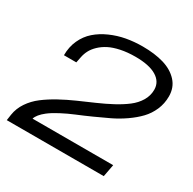

<svg xmlns="http://www.w3.org/2000/svg" viewBox="-154 -857 1023 1017"><g transform="rotate(30 357.5 -349.0)"><path d="M9.8 0 15.1 -36.1Q21.5 -77.6 45.9 -113.8Q70.3 -149.9 106 -177Q141.6 -204.1 186 -228.5Q230.5 -252.9 278.1 -273.9Q325.7 -294.9 372.8 -315.4Q419.9 -335.9 461.9 -358.4Q503.9 -380.9 536.1 -405.5Q568.4 -430.2 587.2 -461.9Q606 -493.7 606 -529.8Q606 -578.1 561.5 -605Q517.1 -631.8 433.1 -631.8Q384.3 -631.8 343.8 -623.3Q303.2 -614.7 275.9 -600.6Q248.5 -586.4 228.5 -567.1Q208.5 -547.9 198 -527.8Q187.5 -507.8 183.1 -485.8L175.8 -449.2H100.1Q100.1 -500.5 119.4 -542.5Q138.7 -584.5 171.4 -613Q204.1 -641.6 248 -661.1Q292 -680.7 339.8 -689.5Q387.7 -698.2 439 -698.2Q512.7 -698.2 568.1 -681.9Q623.5 -665.5 657.2 -628.9Q690.9 -592.3 690.9 -538.1Q690.9 -494.1 674.1 -455.3Q657.2 -416.5 629.4 -387.5Q601.6 -358.4 563 -331.5Q524.4 -304.7 483.2 -284.9Q441.9 -265.1 396.2 -244.6Q350.6 -224.1 310.8 -207.8Q271 -191.4 232.9 -171.4Q194.8 -151.4 170.9 -132.8Q132.3 -102.5 124 -75.2H617.2L603 0Z"/></g></svg>

Font: Archivo Expanded Light
Style: Italic
Weight: 300
Width: 7
Italic angle: -10°
Designer: Hector Gatti
Foundry: Omnibus-Type
Version: Version 2.001